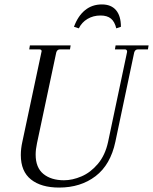

<svg xmlns="http://www.w3.org/2000/svg" viewBox="-20 -835 691 867"><path d="M157 -612H112L115 -630H299L296 -612H251Q238 -612 234 -598L147 -188Q141 -160 141 -137Q141 -78 176 -49.5Q211 -21 269 -21Q307 -21 348 -38.5Q389 -56 422 -95Q455 -134 468 -194L554 -601Q554 -612 544 -612H499L502 -630H651L648 -612H603Q590 -612 586 -598L501 -195Q479 -91 411.5 -39.5Q344 12 247 12Q166 12 120 -24.5Q74 -61 74 -135Q74 -164 81 -195L168 -604Q168 -612 157 -612ZM336 -707 314 -714Q332 -763 364 -789Q396 -815 440 -815Q482 -815 504 -789Q526 -763 526 -714L505 -707Q498 -737 481 -751Q464 -765 434 -765Q401 -765 375 -749.5Q349 -734 336 -707Z"/></svg>

Font: Arapey
Style: Italic
Weight: 400
Italic angle: -12°
Designer: Eduardo Rodriguez Tunni
Foundry: Eduardo Rodriguez Tunni
Version: Version 3.000